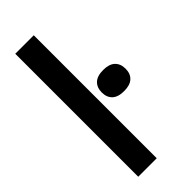

<svg xmlns="http://www.w3.org/2000/svg" viewBox="-259 -850 892 892"><g transform="rotate(-45 187.0 -404.0)"><path d="M60.5 0V-808H182V0ZM296 -327.5Q256.5 -327.5 237 -345.8Q217.5 -364 217.5 -396.5Q217.5 -429 237 -447.5Q256.5 -466 296 -466Q335 -466 354.5 -447.5Q374 -429 374 -396.5Q374 -364 354.5 -345.8Q335 -327.5 296 -327.5Z"/></g></svg>

Font: Encode Sans Semi Condensed SemiBold
Style: Regular
Weight: 600
Width: 4
Designer: Multiple Designers
Foundry: Impallari Type
Version: Version 3.000; ttfautohint (v1.8.3) -l 8 -r 50 -G 200 -x 14 